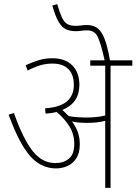

<svg xmlns="http://www.w3.org/2000/svg" viewBox="-20 -916 665 936"><path d="M369 -213Q369 -171 352.5 -145Q336 -119 309.5 -107Q283 -95 254 -95Q206 -95 166.5 -120.5Q127 -146 92 -203.5Q57 -261 22 -357L48 -365Q92 -240 138.5 -180.5Q185 -121 250 -121Q290 -121 316 -142.5Q342 -164 342 -215Q342 -262 318 -300.5Q294 -339 256 -370Q231 -364 202 -362L200 -388Q273 -393 306.5 -422Q340 -451 340 -502Q340 -552 313.5 -579Q287 -606 236 -606Q204 -606 175.5 -597.5Q147 -589 115 -572L105 -598Q140 -614 170 -623Q200 -632 236 -632Q297 -632 332 -597.5Q367 -563 367 -502Q367 -414 284 -380Q292 -373 300 -365Q308 -357 315 -350Q337 -346 359 -344.5Q381 -343 399 -343Q420 -343 444.5 -345Q469 -347 493 -353V-596H420V-622H490Q473 -700 457.5 -734Q442 -768 406 -768Q390 -768 377 -766Q364 -764 350 -764Q322 -764 302 -773Q282 -782 266 -809Q250 -836 235 -889L259 -896Q271 -855 281.5 -832Q292 -809 307 -799.5Q322 -790 349 -790Q361 -790 375.5 -792Q390 -794 404 -794Q430 -794 450.5 -782Q471 -770 487 -733.5Q503 -697 516 -622H625V-596H519V0H493V-327Q471 -321 448 -319Q425 -317 404 -317Q385 -317 366 -318.5Q347 -320 331 -324Q349 -300 359 -272.5Q369 -245 369 -213Z"/></svg>

Font: Noto Sans SemiCondensed Thin
Style: Italic
Weight: 100
Width: 4
Italic angle: -12°
Designer: Monotype Design Team
Foundry: Monotype Imaging Inc.
Version: Version 2.013; ttfautohint (v1.8.4.7-5d5b)